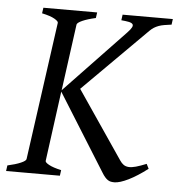

<svg xmlns="http://www.w3.org/2000/svg" viewBox="-48 -660 662 712"><g transform="rotate(5 283.5 -304.0)"><path d="M282.2 -594.2Q251.5 -587.4 232.9 -579.1Q214.4 -570.8 212.9 -564L179.2 -316.4L402.8 -550.8Q415 -563.5 418.9 -571.3Q422.9 -579.1 419.2 -583.7Q415.5 -588.4 404.5 -590.6Q393.6 -592.8 377 -594.2L379.9 -615.2H566.9L564 -594.2Q548.8 -592.3 537.4 -590.3Q525.9 -588.4 516.6 -585Q507.3 -581.5 499.5 -576.7Q491.7 -571.8 483.9 -564L247.1 -327.6L418 -76.2Q424.8 -65.9 432.6 -60.5Q440.4 -55.2 451.4 -54.4Q462.4 -53.7 478.3 -58.1Q494.1 -62.5 517.1 -71.8L525.9 -54.2Q507.3 -40 489.5 -28.6Q471.7 -17.1 455.8 -9.3Q439.9 -1.5 426.5 2.7Q413.1 6.8 403.8 6.8Q396.5 6.8 390.4 5.6Q384.3 4.4 378.9 0.7Q373.5 -2.9 368.2 -9Q362.8 -15.1 356.9 -24.9L178.2 -311L143.1 -50.8Q141.6 -44.9 157 -36.4Q172.4 -27.8 203.1 -21L200.2 0H0L2.9 -21Q33.7 -27.8 52.2 -35.9Q70.8 -43.9 71.8 -50.8L143.1 -564Q144 -569.8 128.9 -578.6Q113.8 -587.4 82 -594.2L85 -615.2H285.2Z"/></g></svg>

Font: Gentium Plus Cyr
Style: Italic
Weight: 400
Italic angle: -8°
Designer: J. Victor Gaultney, Annie Olsen, Iska Routamaa, Becca Hirsbrunner
Foundry: SIL International
Version: Version 5.000